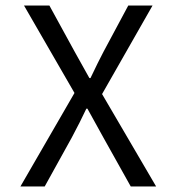

<svg xmlns="http://www.w3.org/2000/svg" viewBox="-20 -676 640 696"><path d="M54 0 250 -339 67 -656H159L251 -488Q271 -452 304 -393H308Q337 -454 355 -488L445 -656H533L350 -335L546 0H454L355 -177Q344 -197 297 -282H293Q270 -233 240 -177L142 0Z"/></svg>

Font: TypoPRO Source Code Pro
Style: Regular
Weight: 400
Monospace: yes
Designer: Paul D. Hunt, Teo Tuominen
Foundry: Adobe Systems Incorporated
Version: Version 2.010;PS 1.0;hotconv 1.0.84;makeotf.lib2.5.63406